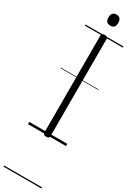

<svg xmlns="http://www.w3.org/2000/svg" viewBox="-368 -1091 1076 1484"><g transform="rotate(30 169.5 -348.5)"><path d="M170 14Q156 14 149 9Q142 4 142 -5V-875Q142 -885 149 -889.5Q156 -894 169 -894Q183 -894 190 -889.5Q197 -885 197 -875V-5Q197 4 190.5 9Q184 14 170 14ZM170 -977Q148 -977 137 -989Q126 -1001 126 -1026Q126 -1051 137 -1063.5Q148 -1076 170 -1076Q191 -1076 202 -1063.5Q213 -1051 213 -1026Q214 -1001 202.5 -989Q191 -977 170 -977ZM0 369H339V379H0ZM0 -20H339V0H0ZM0 -505H339V-500H0ZM0 -889H339V-879H0Z"/></g></svg>

Font: Playwrite HR Lijeva Guides
Style: Regular
Weight: 400
Designer: Veronika Burian, José Scaglione
Foundry: TypeTogether
Version: Version 1.003